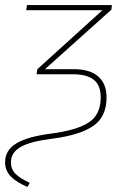

<svg xmlns="http://www.w3.org/2000/svg" viewBox="-30 -539 494 755"><path d="M-10 99Q-10 52 34 25Q78 -2 173 -14Q272 -27 319 -57.5Q366 -88 366 -156Q366 -204 338.5 -225.5Q311 -247 257 -247H114L117 -267L373 -499H73L76 -519H410L408 -501L147 -267H260Q323 -267 356 -238.5Q389 -210 389 -156Q389 -80 337 -44Q285 -8 178 6Q89 17 51 39Q13 61 13 99Q13 126 30.5 144Q48 162 87 180L78 196Q35 178 12.5 155Q-10 132 -10 99Z"/></svg>

Font: Fira Sans Thin
Style: Italic
Weight: 250
Italic angle: -8°
Designer: Carrois Corporate & Edenspiekermann AG
Foundry: Carrois Corporate GbR & Edenspiekermann AG
Version: Version 4.203